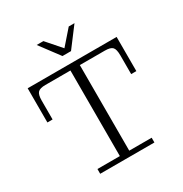

<svg xmlns="http://www.w3.org/2000/svg" viewBox="-200 -1037 1131 1187"><g transform="rotate(-30 365.5 -443.0)"><path d="M172 0V-34H332V-682H399V-34H559V0ZM48 -438V-645H153Q114 -645 99.5 -630Q85 -615 85 -572V-438ZM48 -645V-682H683V-645ZM646 -572Q646 -615 632 -630Q618 -645 578 -645H683V-438H646ZM334 -747 230 -886H278L383 -766H354L459 -886H500L395 -747Z"/></g></svg>

Font: Montagu Slab 144pt Light
Style: Regular
Weight: 300
Designer: Florian Karsten
Foundry: Florian Karsten
Version: Version 1.000